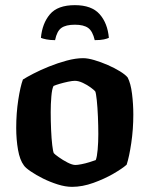

<svg xmlns="http://www.w3.org/2000/svg" viewBox="-20 -726 581 746"><path d="M260 0Q234 0 204 -9.5Q174 -19 147 -32.5Q120 -46 99.5 -60Q79 -74 73 -83Q57 -104 50 -144Q43 -184 43 -229Q43 -286 51 -338Q59 -390 69 -417Q83 -426 110 -440Q137 -454 170.5 -467.5Q204 -481 239 -490.5Q274 -500 303 -500Q321 -500 346.5 -492.5Q372 -485 398.5 -473.5Q425 -462 446 -449Q467 -436 476 -425Q488 -402 493 -361.5Q498 -321 498 -281Q498 -224 490 -170Q482 -116 472 -86Q455 -71 420.5 -51Q386 -31 343 -15.5Q300 0 260 0ZM273 -85Q281 -85 296.5 -88Q312 -91 328 -96Q344 -101 352 -104Q357 -116 359.5 -145Q362 -174 362 -205Q362 -236 360.5 -272.5Q359 -309 356 -337Q353 -365 350 -371Q346 -376 332.5 -386Q319 -396 302 -404Q285 -412 271 -412Q261 -412 244.5 -408.5Q228 -405 212.5 -400.5Q197 -396 188 -392Q182 -381 179.5 -351Q177 -321 177 -291Q177 -257 178.5 -222Q180 -187 183 -162Q186 -137 189 -131Q192 -127 208 -115.5Q224 -104 242.5 -94.5Q261 -85 273 -85ZM271 -706Q336 -706 367 -671Q398 -636 403 -579Q397 -576 384 -573Q371 -570 348 -570Q340 -605 322.5 -617.5Q305 -630 271 -630Q236 -630 218.5 -617.5Q201 -605 194 -570Q175 -570 160 -573Q145 -576 139 -579Q144 -635 174 -670.5Q204 -706 271 -706Z"/></svg>

Font: Texturina
Style: Bold
Weight: 700
Designer: Guillermo Torres Carreño
Foundry: Omnibus-Type
Version: Version 1.002; ttfautohint (v1.8.3)